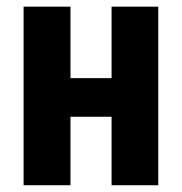

<svg xmlns="http://www.w3.org/2000/svg" viewBox="-20 -548 539 568"><path d="M448.2 0H310.1V-202.6H188.5V0H49.8V-528.3H188.5V-316.9H310.1V-528.3H448.2Z"/></svg>

Font: RobotoCondensed-Bold
Style: Bold
Weight: 700
Designer: Google
Version: Version 2.001240; 2014